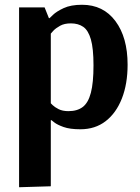

<svg xmlns="http://www.w3.org/2000/svg" viewBox="-20 -531 585 805"><path d="M60 254V-500H167L185 -455H188Q188 -455 202.5 -469Q217 -483 247 -497Q277 -511 324 -511Q413 -511 464 -442.5Q515 -374 515 -260Q515 -179 491 -118Q467 -57 423 -23Q379 11 317 11Q273 11 246.5 1.5Q220 -8 208 -17.5Q196 -27 196 -27H193V250ZM267 -65Q304 -65 327 -82.5Q350 -100 361 -142Q372 -184 372 -257Q372 -328 361 -366Q350 -404 329 -418.5Q308 -433 277 -433Q250 -433 232 -423Q214 -413 204 -402.5Q194 -392 193 -390V-98Q193 -98 201 -90Q209 -82 225.5 -73.5Q242 -65 267 -65Z"/></svg>

Font: Arsenal SC
Style: Bold
Weight: 700
Designer: Andrij Shevchenko
Foundry: Stairsfor
Version: Version 2.001; ttfautohint (v1.8.4.7-5d5b)